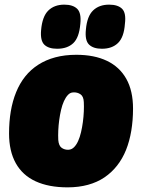

<svg xmlns="http://www.w3.org/2000/svg" viewBox="-20 -797 610 827"><path d="M271 10Q190 10 133.5 -16Q77 -42 48 -94Q19 -146 19 -222Q19 -273 26.5 -317.5Q34 -362 49.5 -400Q65 -438 88.5 -467.5Q112 -497 144.5 -518Q177 -539 218 -550Q259 -561 309 -561Q386 -561 440.5 -535Q495 -509 524 -457.5Q553 -406 553 -329Q553 -279 545.5 -234Q538 -189 523 -151.5Q508 -114 484.5 -84Q461 -54 430 -33Q399 -12 359 -1Q319 10 271 10ZM276 -152Q289 -153 299 -163Q309 -173 316.5 -189.5Q324 -206 329 -227.5Q334 -249 337 -271.5Q340 -294 341 -316.5Q342 -339 341 -357Q340 -382 326.5 -391Q313 -400 296 -399Q283 -399 273 -388.5Q263 -378 255.5 -361.5Q248 -345 243 -323.5Q238 -302 235 -279.5Q232 -257 231 -235Q230 -213 231 -194Q233 -169 246 -160Q259 -151 276 -152ZM419 -587Q382 -587 363.5 -605Q345 -623 350 -670Q355 -727 381 -752Q407 -777 450 -777Q488 -777 506 -759Q524 -741 518 -694Q514 -637 488.5 -612Q463 -587 419 -587ZM226 -587Q189 -587 171 -604.5Q153 -622 157 -667Q162 -726 188 -751.5Q214 -777 257 -777Q294 -777 312.5 -759Q331 -741 326 -694Q321 -635 295.5 -611Q270 -587 226 -587Z"/></svg>

Font: Georama ExtraCondensed Thin Black
Style: Italic
Weight: 900
Italic angle: -9°
Version: Version 1.001